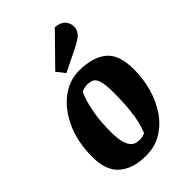

<svg xmlns="http://www.w3.org/2000/svg" viewBox="-225 -835 936 936"><g transform="rotate(-45 243.0 -367.0)"><path d="M210 12Q121 12 70.5 -31.5Q20 -75 20 -169Q20 -270 54.5 -347.5Q89 -425 146.5 -469Q204 -513 272 -513Q364 -513 415 -472Q466 -431 466 -327Q466 -263 449 -202.5Q432 -142 399 -93.5Q366 -45 318.5 -16.5Q271 12 210 12ZM240 -65Q257 -65 265.5 -67.5Q274 -70 281 -74Q289 -94 295.5 -117Q302 -140 306.5 -169Q311 -198 313.5 -234.5Q316 -271 316 -317Q316 -374 307.5 -399.5Q299 -425 284.5 -431Q270 -437 251 -437Q240 -437 227.5 -433.5Q215 -430 212 -427Q208 -421 197.5 -390.5Q187 -360 178.5 -309.5Q170 -259 170 -191Q170 -153 176.5 -124.5Q183 -96 198 -80.5Q213 -65 240 -65ZM220 -548 186 -591 338 -746Q375 -743 391 -724.5Q407 -706 407 -682Q407 -661 395.5 -646.5Q384 -632 362.5 -619.5Q341 -607 310 -592Z"/></g></svg>

Font: Faustina Light ExtraBold
Style: Italic
Weight: 800
Italic angle: -8°
Version: Version 1.200